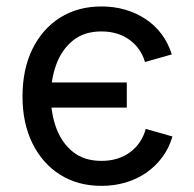

<svg xmlns="http://www.w3.org/2000/svg" viewBox="-20 -573 611 604"><path d="M299.3 11.7Q225.1 11.7 169.2 -23.4Q113.3 -58.6 82 -122.1Q50.8 -185.5 50.8 -269.5Q50.8 -355 82 -418.7Q113.3 -482.4 169.2 -517.6Q225.1 -552.7 299.3 -552.7Q338.9 -552.7 374 -542.5Q409.2 -532.2 438.2 -512.9Q467.3 -493.7 488.3 -465.6Q509.3 -437.5 520.5 -401.9L436 -377.9Q430.2 -398.9 418 -416.5Q405.8 -434.1 388.4 -447Q371.1 -460 348.6 -467Q326.2 -474.1 299.3 -474.1Q244.6 -474.1 209.5 -445.6Q174.3 -417 157.2 -370.6Q140.1 -324.2 140.1 -269.5Q140.1 -215.8 157.2 -169.7Q174.3 -123.5 209.5 -95.2Q244.6 -66.9 299.3 -66.9Q326.7 -66.9 349.6 -74.2Q372.6 -81.5 390.4 -95Q408.2 -108.4 420.4 -127Q432.6 -145.5 438.5 -167.5L522.5 -143.6Q511.7 -106.9 490.5 -78.4Q469.2 -49.8 439.9 -29.5Q410.6 -9.3 375 1.2Q339.4 11.7 299.3 11.7ZM126.5 -234.4V-313.5H378.9V-234.4Z"/></svg>

Font: Adwaita Sans
Style: Regular
Weight: 400
Designer: Rasmus Andersson
Foundry: rsms
Version: Version 4.001;git-9221beed3